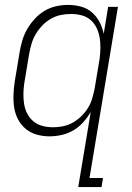

<svg xmlns="http://www.w3.org/2000/svg" viewBox="-20 -548 540 783"><path d="M196 -29Q216 -29 236.5 -33Q257 -37 276 -47.5Q295 -58 311 -73.5Q327 -89 338.5 -107.5Q350 -126 356 -146.5Q362 -167 366 -187L386 -307Q389 -329 389.5 -351Q390 -373 386.5 -394Q383 -415 374 -434Q365 -453 349.5 -466.5Q334 -480 313 -485.5Q292 -491 270 -491Q250 -491 229 -487Q208 -483 188.5 -472Q169 -461 153.5 -445Q138 -429 126.5 -410Q115 -391 109 -370.5Q103 -350 99 -329L79 -209Q76 -188 75.5 -166Q75 -144 78.5 -123Q82 -102 91.5 -84Q101 -66 116.5 -53Q132 -40 153 -34.5Q174 -29 196 -29ZM299 215 350 -91Q337 -69 319 -49Q301 -29 278.5 -16Q256 -3 231 2.5Q206 8 182 8Q155 8 130 1Q105 -6 85.5 -22Q66 -38 54 -60.5Q42 -83 38 -108.5Q34 -134 35 -161Q36 -188 40 -215L60 -335Q64 -359 71 -383Q78 -407 91 -429.5Q104 -452 122 -471.5Q140 -491 162 -504Q184 -517 208.5 -522.5Q233 -528 257 -528Q285 -528 310.5 -521Q336 -514 355 -497.5Q374 -481 386 -458Q398 -435 403 -410L421 -520H461L345 178H400L394 215Z"/></svg>

Font: Iosevka Extralight Oblique
Style: Regular
Weight: 200
Italic angle: -9°
Monospace: yes
Designer: Belleve Invis
Foundry: Belleve Invis
Version: Version 32.5.0; ttfautohint (v1.8.4)